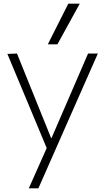

<svg xmlns="http://www.w3.org/2000/svg" viewBox="-20 -810 562 1040"><path d="M136 210 233 -8 20 -518 72 -520 257 -62H259L457 -520H510L188 210ZM291 -570H239L350 -790H412Z"/></svg>

Font: M PLUS 1 Light
Style: Regular
Weight: 300
Designer: Coji Morishita
Foundry: UNDERFOREST DESIGN
Version: Version 1.001